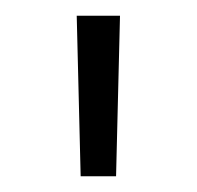

<svg xmlns="http://www.w3.org/2000/svg" viewBox="-20 -720 250 244"><path d="M82.5 -496 77.5 -700H132.5L127.5 -496Z"/></svg>

Font: Geologica Roman Thin
Style: Regular
Weight: 250
Designer: Sindre Bremnes, Frode Helland
Foundry: Monokrom Skriftforlag AS
Version: Version 1.010;gftools[0.9.28]